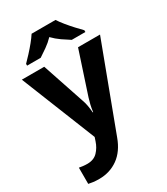

<svg xmlns="http://www.w3.org/2000/svg" viewBox="-241 -868 1050 1210"><g transform="rotate(-30 284.5 -263.0)"><path d="M0 -546H163L266 -239Q274 -217 278 -193.5Q282 -170 284 -144H287Q290 -170 295.5 -193.5Q301 -217 308 -239L409 -546H569L338 70Q307 155 247.5 197.5Q188 240 110 240Q85 240 66.5 237.5Q48 235 34 232V114Q45 116 60.5 118Q76 120 93 120Q140 120 167.5 91.5Q195 63 208 23L217 -4ZM372 -766Q386 -744 408.5 -716.5Q431 -689 455 -663Q479 -637 497 -619V-606H398Q372 -622 341 -643.5Q310 -665 284 -692Q258 -665 228 -644Q198 -623 172 -606H73V-619Q92 -638 115.5 -663.5Q139 -689 161.5 -716.5Q184 -744 198 -766Z"/></g></svg>

Font: Noto Sans Sundanese
Style: Bold
Weight: 700
Version: Version 2.003